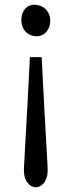

<svg xmlns="http://www.w3.org/2000/svg" viewBox="-20 -570 308 810"><path d="M181 139Q183 177 167.5 198.5Q152 220 131 220Q110 220 94.5 198.5Q79 177 81 139Q86 46 94 -96.5Q102 -239 106 -329H156Q160 -239 168 -96.5Q176 46 181 139ZM192 -484Q192 -464 184.5 -449Q177 -434 164 -425.5Q151 -417 135 -417Q116 -417 101 -426Q86 -435 78 -450.5Q70 -466 70 -484Q70 -504 77 -519Q84 -534 96.5 -542Q109 -550 124 -550Q144 -550 159.5 -541Q175 -532 183.5 -517Q192 -502 192 -484Z"/></svg>

Font: TMT Limkin
Style: Regular
Weight: 400
Designer: Gabriel Drozdov
Version: Version 1.000;Glyphs 3.1.2 (3151)